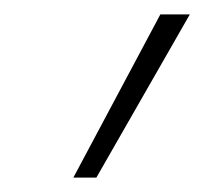

<svg xmlns="http://www.w3.org/2000/svg" viewBox="-20 -686 284 267"><path d="M82 -439 203 -666H244L114 -439Z"/></svg>

Font: Ysabeau ExtraLight
Style: Italic
Weight: 250
Italic angle: -12°
Version: Version 2.000;gftools[0.9.27.dev2+g8671c4b]